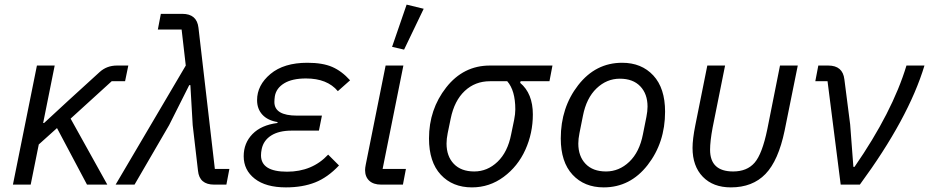

<svg xmlns="http://www.w3.org/2000/svg" viewBox="-20 -800 4026 832"><path d="M357 0 227 -245 148 -174 113 0H36L140 -516H217L167 -267H171L276 -364L412 -488Q443 -516 487 -516H536L522 -448H464L286 -286L445 0Z M785 -516 767 -672H664L677 -740H770Q833 -740 840 -680L911 -68H974L961 0H908Q844 0 838 -60L815 -258L805 -431H800L713 -258L563 0H481Z M1402 -130 1449 -83Q1400 -31 1345.5 -9.5Q1291 12 1219 12Q1132 12 1084 -25.5Q1036 -63 1036 -123Q1036 -180 1074 -219Q1112 -258 1182 -267L1183 -271Q1140 -278 1117 -303Q1094 -328 1094 -366Q1094 -431 1152 -479.5Q1210 -528 1312 -528Q1378 -528 1419.5 -510Q1461 -492 1497 -452L1444 -405Q1398 -460 1306 -460Q1246 -460 1211.5 -439Q1177 -418 1171 -383Q1169 -369 1169 -358Q1169 -299 1267 -299H1375L1362 -234H1244Q1189 -234 1155.5 -213Q1122 -192 1114 -154Q1111 -139 1111 -127Q1111 -56 1224 -56Q1333 -56 1402 -130Z M1816 -762 1731 -585 1679 -597 1742 -780ZM1739 -68 1726 0H1632Q1598 0 1580 -17Q1562 -34 1562 -63Q1562 -72 1565 -87L1651 -516H1728L1638 -68Z M2361 -448H2236L2234 -441Q2289 -395 2289 -304Q2289 -223 2256.5 -151Q2224 -79 2162.5 -33.5Q2101 12 2025 12Q1941 12 1890 -43Q1839 -98 1839 -200Q1839 -326 1913.5 -421Q1988 -516 2103 -516H2374ZM2178 -448H2103Q2039 -448 1994 -406Q1949 -364 1933 -286L1920 -223Q1915 -198 1915 -178Q1915 -123 1946.5 -90Q1978 -57 2035 -57Q2092 -57 2136 -99Q2180 -141 2195 -218L2208 -281Q2213 -306 2213 -326Q2213 -408 2178 -448Z M2596 12Q2512 12 2461 -43Q2410 -98 2410 -200Q2410 -334 2485.5 -431Q2561 -528 2676 -528Q2760 -528 2811 -473Q2862 -418 2862 -316Q2862 -182 2786.5 -85Q2711 12 2596 12ZM2766 -218 2781 -293Q2786 -318 2786 -338Q2786 -393 2754.5 -426Q2723 -459 2666 -459Q2609 -459 2565 -417Q2521 -375 2506 -298L2491 -223Q2486 -198 2486 -178Q2486 -123 2517.5 -90Q2549 -57 2606 -57Q2663 -57 2707 -99Q2751 -141 2766 -218Z M3122 -516 3068 -247Q3057 -188 3057 -151Q3057 -57 3157 -57Q3217 -57 3250 -95Q3283 -133 3305 -240L3360 -516H3437L3380 -234Q3353 -104 3297 -46Q3241 12 3147 12Q3070 12 3025.5 -34Q2981 -80 2981 -159Q2981 -197 2993 -257L3045 -516Z M3706 0H3623L3566 -448H3513L3526 -516H3569Q3632 -516 3639 -456L3664 -261L3678 -77H3683Q3847 -314 3908 -516H3986Q3917 -287 3706 0Z"/></svg>

Font: Aneliza
Style: Italic
Weight: 400
Italic angle: -11.31°
Designer: Mike Abbink, Paul van der Laan, Pieter van Rosmalen
Foundry: Bold Monday
Version: Version 3.0